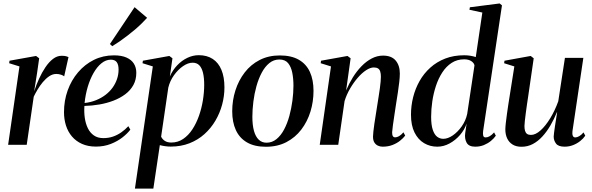

<svg xmlns="http://www.w3.org/2000/svg" viewBox="-20 -837 3422 1110"><path d="M27 0 92.5 -453 33 -471.5 35 -486 188.5 -513.5 206.5 -500 194.5 -416 177.5 -309Q189.5 -346 206 -382.2Q222.5 -418.5 242.8 -448.5Q263 -478.5 286.5 -496.5Q310 -514.5 336 -514.5Q352.5 -514.5 362 -512Q371.5 -509.5 376 -507L351 -395.5Q347 -400 333.5 -404.8Q320 -409.5 306 -409.5Q284 -409.5 264.2 -396Q244.5 -382.5 227.2 -361.8Q210 -341 196.8 -318.5Q183.5 -296 175 -278L134.5 0Z M733.5 -87.5Q717.5 -66 688.8 -43.2Q660 -20.5 620.8 -5Q581.5 10.5 534.5 10.5Q489 10.5 454.2 -5Q419.5 -20.5 396.2 -47.8Q373 -75 361.5 -111Q350 -147 350 -188.5Q350 -255 371.2 -314.2Q392.5 -373.5 431.5 -419.2Q470.5 -465 523.2 -491Q576 -517 639 -517Q683 -517 711.5 -504.2Q740 -491.5 754 -469Q768 -446.5 768 -416Q768 -376 751 -345.2Q734 -314.5 704.2 -292.2Q674.5 -270 636.2 -255.2Q598 -240.5 554.8 -233Q511.5 -225.5 468 -224.5Q465.5 -189 470.2 -155.5Q475 -122 487.8 -95.8Q500.5 -69.5 522.8 -54Q545 -38.5 577.5 -38.5Q607 -38.5 632.8 -47.2Q658.5 -56 681 -71.8Q703.5 -87.5 722 -107.5ZM621 -492Q592 -492 566.5 -471.2Q541 -450.5 520.8 -415Q500.5 -379.5 487.2 -334.8Q474 -290 469 -241.5Q505 -245.5 535.2 -257.8Q565.5 -270 589.8 -288.5Q614 -307 630.8 -330.2Q647.5 -353.5 656.5 -380Q665.5 -406.5 665.5 -434.5Q665.5 -463.5 654.8 -477.8Q644 -492 621 -492ZM615.5 -582.5 758 -795.5 830.5 -734Q816 -718 798.2 -700.5Q780.5 -683 759.8 -665.5Q739 -648 717 -631Q695 -614 672.8 -598.5Q650.5 -583 629 -570Z M760 253.5 863.5 -453 804 -471.5 806 -486 959 -513.5 977 -500 962 -395Q978 -431.5 1004.2 -459.2Q1030.5 -487 1063 -502.5Q1095.5 -518 1129 -518Q1176.5 -518 1209.8 -496.2Q1243 -474.5 1260.2 -433Q1277.5 -391.5 1277.5 -331.5Q1277.5 -281.5 1264.2 -232.2Q1251 -183 1225.2 -139.2Q1199.5 -95.5 1162 -61.8Q1124.5 -28 1075.5 -8.8Q1026.5 10.5 967 10.5Q951 10.5 934.8 8.2Q918.5 6 904 2L866.5 253.5ZM911.5 -47Q918 -32.5 932.5 -22.8Q947 -13 970.5 -13Q1008.5 -13 1039 -33.8Q1069.5 -54.5 1092.2 -89.2Q1115 -124 1130.2 -167.2Q1145.5 -210.5 1153 -257Q1160.5 -303.5 1160.5 -347Q1160.5 -388 1153.5 -416.5Q1146.5 -445 1132 -459.8Q1117.5 -474.5 1093.5 -474.5Q1067 -474.5 1038 -454.5Q1009 -434.5 985.8 -402Q962.5 -369.5 953 -330.5Z M1597.5 -516.5Q1664 -516.5 1707.2 -491.8Q1750.5 -467 1771.5 -421.2Q1792.5 -375.5 1792.5 -311.5Q1792.5 -249.5 1774.8 -191.8Q1757 -134 1722 -88Q1687 -42 1635.5 -15.2Q1584 11.5 1517.5 11.5Q1451 11.5 1407.8 -13.8Q1364.5 -39 1343.5 -85Q1322.5 -131 1322.5 -193.5Q1322.5 -256.5 1341 -314.5Q1359.5 -372.5 1394.8 -418.2Q1430 -464 1481.2 -490.2Q1532.5 -516.5 1597.5 -516.5ZM1595 -493Q1562.5 -493 1537 -472.2Q1511.5 -451.5 1493 -416.5Q1474.5 -381.5 1462.5 -338.5Q1450.5 -295.5 1444.8 -249.5Q1439 -203.5 1439 -161.5Q1439 -114 1448.2 -80.5Q1457.5 -47 1475.8 -29.5Q1494 -12 1521 -12Q1553 -12 1578.5 -32.8Q1604 -53.5 1622.5 -88.5Q1641 -123.5 1652.8 -166.5Q1664.5 -209.5 1670.5 -254.8Q1676.5 -300 1676.5 -341.5Q1676.5 -382 1669.8 -416.2Q1663 -450.5 1645.8 -471.8Q1628.5 -493 1595 -493Z M1981 -314Q1997.5 -353.5 2020 -389.8Q2042.5 -426 2070 -454.2Q2097.5 -482.5 2129 -499Q2160.5 -515.5 2194.5 -515.5Q2243.5 -515.5 2267.5 -487Q2291.5 -458.5 2291.5 -412Q2291.5 -391 2288.2 -362.5Q2285 -334 2280 -301.2Q2275 -268.5 2269.5 -234.5Q2265 -203.5 2260 -171.2Q2255 -139 2251.5 -112.8Q2248 -86.5 2247 -72Q2247 -56 2251.5 -49.5Q2256 -43 2265 -43Q2274.5 -43 2286.5 -49.5Q2298.5 -56 2312.5 -72L2322.5 -53Q2311 -38 2292.5 -23.2Q2274 -8.5 2249 1.2Q2224 11 2191.5 11Q2178 11 2165.2 5.2Q2152.5 -0.5 2144.5 -13Q2136.5 -25.5 2136.5 -47Q2136.5 -56.5 2138.5 -75.8Q2140.5 -95 2144.2 -120.5Q2148 -146 2152.5 -173.8Q2157 -201.5 2161 -228Q2165 -254 2169 -278.8Q2173 -303.5 2176 -325.5Q2179 -347.5 2180.5 -365Q2182 -382.5 2182 -393.5Q2182 -411.5 2178.2 -423.5Q2174.5 -435.5 2165.5 -441.2Q2156.5 -447 2141 -447Q2121 -447 2096.5 -431Q2072 -415 2048 -387.2Q2024 -359.5 2003.8 -324.8Q1983.5 -290 1972 -252.5L1935.5 0H1828.5L1893.5 -453L1834 -471.5L1836 -486L1989 -513.5L2007 -500Z M2773 -79Q2771 -61.5 2773.8 -52Q2776.5 -42.5 2788 -42.5Q2798.5 -42.5 2811 -49.5Q2823.5 -56.5 2836.5 -71.5L2846.5 -52.5Q2835.5 -36.5 2817.8 -22Q2800 -7.5 2777.2 1.8Q2754.5 11 2727 11Q2690 11 2677.5 -12.5Q2665 -36 2669.5 -67.5L2677.5 -122.5Q2666 -87.5 2639.8 -57Q2613.5 -26.5 2579.2 -7.8Q2545 11 2508 11Q2466 11 2431.5 -9.5Q2397 -30 2376.5 -71Q2356 -112 2356 -174Q2356 -225.5 2368.5 -275.2Q2381 -325 2405.8 -368.8Q2430.5 -412.5 2467.8 -446Q2505 -479.5 2554 -498.5Q2603 -517.5 2664 -517.5Q2683 -517.5 2700.5 -514.5Q2718 -511.5 2730.5 -507L2768.5 -764.5L2694 -780.5L2696.5 -795L2868.5 -817L2882 -806ZM2723 -458.5Q2721.5 -471.5 2705.8 -482.8Q2690 -494 2663.5 -494Q2622.5 -494 2591 -473.5Q2559.5 -453 2537 -418.2Q2514.5 -383.5 2500.2 -340.2Q2486 -297 2479.2 -250.8Q2472.5 -204.5 2472.5 -161.5Q2472.5 -114.5 2482 -86.5Q2491.5 -58.5 2507.2 -46.5Q2523 -34.5 2542.5 -34.5Q2569 -34.5 2597.5 -54Q2626 -73.5 2649.2 -106.2Q2672.5 -139 2681 -178.5Z M2995 11.5Q2964 11.5 2943.2 -1.5Q2922.5 -14.5 2912 -37Q2901.5 -59.5 2901.5 -89Q2901.5 -101.5 2904.2 -126.2Q2907 -151 2911 -179.8Q2915 -208.5 2918.8 -233.2Q2922.5 -258 2924.5 -269.5L2953.5 -453L2894.5 -471.5L2896.5 -486L3048 -513.5L3065.5 -500L3033 -276Q3030.5 -259.5 3026.8 -234.8Q3023 -210 3019.8 -184.2Q3016.5 -158.5 3014.2 -137.8Q3012 -117 3012 -108.5Q3012 -92 3015.5 -80.2Q3019 -68.5 3027.2 -62.8Q3035.5 -57 3049.5 -57Q3076 -57 3105 -83Q3134 -109 3161 -153.2Q3188 -197.5 3207.5 -251.5L3246 -502.5H3352.5L3289.5 -78.5Q3287.5 -62 3291.5 -52.2Q3295.5 -42.5 3306 -42.5Q3316 -42.5 3328.8 -49.8Q3341.5 -57 3353.5 -71.5L3363.5 -52.5Q3352.5 -36 3334.2 -21.5Q3316 -7 3293 2Q3270 11 3244 11Q3208 11 3194.5 -7Q3181 -25 3181 -47.5Q3181 -52.5 3183 -68.5Q3185 -84.5 3188.2 -106.2Q3191.5 -128 3195 -150Q3198.5 -172 3201 -188H3199.5Q3183 -147.5 3162 -111.5Q3141 -75.5 3115.5 -47.8Q3090 -20 3060 -4.2Q3030 11.5 2995 11.5Z"/></svg>

Font: Merriweather 144pt Medium
Style: Italic
Weight: 500
Italic angle: -7.8°
Version: Version 2.101